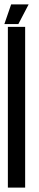

<svg xmlns="http://www.w3.org/2000/svg" viewBox="-21 -858 180 878"><path d="M30 -838 -1 -748H63L110 -838ZM94 0V-735H15V0Z"/></svg>

Font: League Gothic Condensed
Style: Regular
Weight: 400
Width: 3
Designer: Tyler Finck
Foundry: The League of Moveable Type
Version: Version 1.001;PS 001.001;hotconv 1.0.56;makeotf.lib2.0.21325